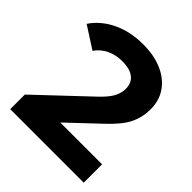

<svg xmlns="http://www.w3.org/2000/svg" viewBox="-194 -845 977 977"><g transform="rotate(45 295.0 -356.0)"><path d="M562 -132V0H33V-105L303 -360Q346 -401 361 -430.5Q376 -460 376 -489Q376 -531 347.5 -553.5Q319 -576 264 -576Q218 -576 181 -558.5Q144 -541 119 -506L1 -582Q42 -643 114 -677.5Q186 -712 279 -712Q357 -712 415.5 -686.5Q474 -661 506.5 -614.5Q539 -568 539 -505Q539 -448 515 -398Q491 -348 422 -284L261 -132Z"/></g></svg>

Font: Montserrat Alternates
Style: Bold
Weight: 700
Designer: Julieta Ulanovsky
Foundry: Julieta Ulanovsky
Version: Version 7.200